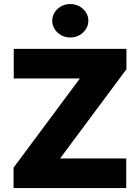

<svg xmlns="http://www.w3.org/2000/svg" viewBox="-20 -955 711 975"><path d="M48.8 -103.5 385.7 -556.6H49.8V-707H622.1V-603.5L285.2 -150.4H621.1V0H48.8ZM245.1 -849.6Q245.1 -872.6 257.6 -892.1Q270 -911.6 291 -923.1Q312 -934.6 336.9 -934.6Q361.8 -934.6 382.8 -923.1Q403.8 -911.6 416.3 -892.1Q428.7 -872.6 428.7 -849.6Q428.7 -826.7 416.3 -807.1Q403.8 -787.6 382.8 -776.1Q361.8 -764.6 336.9 -764.6Q312 -764.6 291 -776.1Q270 -787.6 257.6 -807.1Q245.1 -826.7 245.1 -849.6Z"/></svg>

Font: Pretendard GOV Black
Style: Regular
Weight: 900
Designer: Base glyphs from Inter by Rasmus Andersson; Hangeul glyphs from Noto Sans CJK(Source Han Sans) by Jang Soo-young and Kan
Foundry: Kil Hyung-jin
Version: Version 1.309